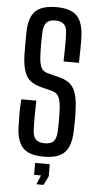

<svg xmlns="http://www.w3.org/2000/svg" viewBox="-63 -845 531 1044"><g transform="rotate(5 202.5 -323.5)"><path d="M204 8Q124 8 90 -27Q56 -62 53 -141Q52 -182 52 -216.5Q52 -251 55 -292H137Q136 -249 135.5 -207Q135 -165 137 -127Q139 -95 154.5 -80Q170 -65 203 -65Q236 -65 250 -80Q264 -95 267 -127Q269 -165 269 -194Q269 -223 267 -265Q265 -298 255.5 -321Q246 -344 218 -352L158 -367Q96 -383 74.5 -422Q53 -461 51 -532Q50 -562 50.5 -595Q51 -628 51 -660Q53 -739 87.5 -773.5Q122 -808 203 -808Q279 -808 313.5 -773.5Q348 -739 351 -659Q352 -633 351.5 -595Q351 -557 350 -517H266Q267 -556 267.5 -595.5Q268 -635 266 -674Q264 -735 203 -735Q170 -735 155.5 -720Q141 -705 138 -674Q136 -638 136 -602.5Q136 -567 138 -532Q140 -493 150 -472.5Q160 -452 189 -445L244 -431Q309 -416 330.5 -375Q352 -334 354 -265Q356 -226 355.5 -201Q355 -176 354 -141Q351 -62 316.5 -27Q282 8 204 8ZM160 111V46H240V112L216 161H177L198 111Z"/></g></svg>

Font: Big Shoulders Display SemiBold
Style: Regular
Weight: 600
Designer: Patric King
Foundry: XO Type Co
Version: Version 1.000; ttfautohint (v1.8.2)